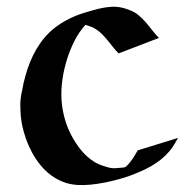

<svg xmlns="http://www.w3.org/2000/svg" viewBox="-20 -520 547 560"><path d="M499.3 -117.7Q493.7 -107.4 487.7 -97.7Q481.7 -87.9 474.1 -78.9Q462.9 -65.7 449.5 -54.9Q436 -44.2 421 -35.5Q406 -26.9 390.1 -20Q374.3 -13.2 358.4 -7.3Q343 -1.7 323.7 3.5Q304.4 8.8 284.2 12.7Q263.9 16.6 243.9 18.6Q223.9 20.5 206.8 19.5Q184.1 18.3 164.3 10.6Q144.5 2.9 127.9 -9.6Q111.3 -22.2 97.8 -38.8Q84.2 -55.4 73.9 -74.3Q63.5 -93.3 56.2 -113.8Q48.8 -134.3 44.7 -154.5Q43.2 -162.4 42.2 -168.9Q41.3 -175.5 40.6 -181.8Q40 -188 39.8 -194.6Q39.6 -201.2 39.3 -209Q38.8 -226.1 41.9 -243.3Q44.9 -260.5 48.6 -276.9Q53.2 -297.4 59.8 -317.5Q66.4 -337.6 75.6 -356.7Q84.7 -375.7 96.7 -393.1Q108.6 -410.4 124 -425.3Q134 -435.1 146.1 -443.8Q158.2 -452.6 171.4 -459.8Q184.6 -467 198.2 -472.8Q211.9 -478.5 225.1 -482.4Q238 -486.3 251.5 -490.2Q264.9 -494.1 278.6 -496.8Q292.2 -499.5 306.2 -500.2Q320.1 -501 333.7 -498Q340.1 -496.8 346.1 -494.8Q352.1 -492.7 357.9 -490.5Q372.6 -485.4 383.9 -475.8Q395.3 -466.3 405.2 -455Q415 -443.6 424.2 -431.6Q433.3 -419.7 443.6 -409.4Q414.1 -397.9 384.8 -386.8Q355.5 -375.7 325.9 -364.3Q317.4 -372.8 309.8 -382.4Q302.2 -392.1 294.6 -401.5Q286.9 -410.9 278.4 -419.6Q270 -428.2 259.8 -434.8Q252.4 -439.7 245 -442.3Q237.5 -444.8 229.2 -447.5Q209.2 -425.3 196.5 -399.5Q183.8 -373.8 175 -345.5Q166 -316.2 161.9 -286.7Q157.7 -257.3 159.5 -228.3Q161.4 -199.2 169.7 -170.8Q178 -142.3 193.8 -115Q200.4 -103.8 208.3 -92.8Q216.1 -81.8 225.5 -72Q234.9 -62.3 245.6 -54.2Q256.3 -46.1 268.6 -40.8Q274.9 -38.1 281.6 -36Q288.3 -33.9 294.9 -32Q305.4 -28.8 316.4 -29.4Q327.4 -30 337.9 -31.2H338.9Q340.8 -32 345.7 -32.7Q357.4 -43 365.7 -55.4Q374 -67.9 381.8 -81.5Z"/></svg>

Font: Autopia
Style: Bold
Weight: 700
Designer: Antoine Gelgon
Foundry: Antoine Gelgon
Version: 001.000